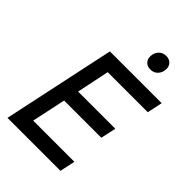

<svg xmlns="http://www.w3.org/2000/svg" viewBox="-285 -1115 1230 1230"><g transform="rotate(45 330.0 -500.0)"><path d="M191 -765H660L638 -661H275L229 -439H566L543 -335H206L157 -104H530L508 0H28ZM396 -924Q396 -956 415.5 -978Q435 -1000 468 -1000Q494 -1000 510.5 -984Q527 -968 527 -942Q527 -910 507.5 -888Q488 -866 455 -866Q429 -866 412.5 -882Q396 -898 396 -924Z"/></g></svg>

Font: Application Medium
Style: Italic
Weight: 500
Italic angle: -12°
Designer: Wei Huang
Foundry: Wei Huang
Version: Version 0.012